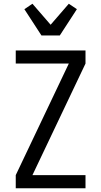

<svg xmlns="http://www.w3.org/2000/svg" viewBox="-20 -1004 540 1024"><path d="M64 0V-70L347 -665H64V-735H436V-665L153 -70H436V0ZM201 -815 110 -955 153 -984 250 -872 347 -984 390 -955 299 -815Z"/></svg>

Font: Iosevka NFM
Style: Regular
Weight: 400
Monospace: yes
Designer: Belleve Invis
Foundry: Belleve Invis
Version: Version 29.0.4; ttfautohint (v1.8.4);Nerd Fonts 3.3.0